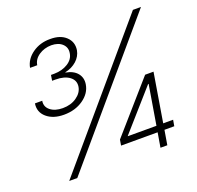

<svg xmlns="http://www.w3.org/2000/svg" viewBox="-127 -868 1032 1005"><g transform="rotate(-20 388.5 -366.0)"><path d="M186 -335Q126 -335 90.6 -365.5Q55.2 -396 62.5 -442.9H103Q97.7 -410.2 123.3 -389.9Q148.9 -369.6 191.9 -369.6Q237.3 -369.6 269.3 -392.1Q301.3 -414.6 306.6 -446.8Q312 -481 284.2 -502.2Q256.3 -523.4 206.5 -523.4H187.5L192.4 -554.2H211.4Q254.9 -554.7 286.9 -574.7Q318.8 -594.7 323.7 -627.4Q329.1 -658.2 307.6 -678.7Q286.1 -699.2 246.6 -699.7Q207 -699.2 177 -679Q147 -658.7 142.1 -626.5H102.1Q110.8 -672.9 153.3 -702.9Q195.8 -732.9 252 -732.4Q308.6 -732.9 339.8 -703.4Q371.1 -673.8 364.3 -629.4Q358.4 -596.7 332.3 -573.2Q306.2 -549.8 267.6 -541.5V-540Q311 -532.2 331.8 -506.6Q352.5 -481 346.7 -445.3Q338.9 -397.9 293.9 -366.5Q249 -335 186 -335ZM92.3 0 711.9 -727.5H756.8L137.2 0ZM410.6 -81.1 416 -112.8 655.8 -386.7H702.6L657.7 -115.2H712.9L707 -81.1H652.3L638.7 0H600.6L614.3 -81.1ZM620.1 -115.2 656.7 -335.4H653.8L460.9 -116.7V-115.2Z"/></g></svg>

Font: Inter Extra Light
Style: Italic
Weight: 200
Italic angle: -9.39999°
Designer: Rasmus Andersson
Foundry: rsms
Version: Version 4.000;git-3c8e0fc